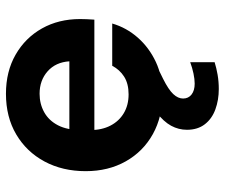

<svg xmlns="http://www.w3.org/2000/svg" viewBox="-75 -479 755 645"><g transform="rotate(-90 302.5 -156.5)"><path d="M310 12Q233 12 174.5 -20.5Q116 -53 83 -111.5Q50 -170 50 -246Q50 -324 82.5 -384.5Q115 -445 173.5 -479.5Q232 -514 310 -514Q385 -514 441.5 -481.5Q498 -449 529.5 -393Q561 -337 561 -265Q561 -255 560.5 -242.5Q560 -230 559 -217H150V-301H419Q416 -347 385.5 -374Q355 -401 310 -401Q276 -401 248 -385.5Q220 -370 204 -339Q188 -308 188 -260V-231Q188 -192 203 -163Q218 -134 245 -118Q272 -102 308 -102Q344 -102 367.5 -117Q391 -132 404 -157H546Q532 -109 498.5 -71Q465 -33 417 -10.5Q369 12 310 12ZM326 201Q289 201 257.5 189.5Q226 178 207.5 154Q189 130 189 94Q189 66 202.5 41Q216 16 247.5 -8.5Q279 -33 335 -57L380 -76L411 -11L360 14Q324 32 309 48Q294 64 294 81Q294 99 307.5 109.5Q321 120 344 120Q359 120 378 116Q397 112 416 105V187Q397 193 374 197Q351 201 326 201Z"/></g></svg>

Font: DM Sans 16pt ExtraBold
Style: Regular
Weight: 800
Version: Version 4.004;gftools[0.9.30]